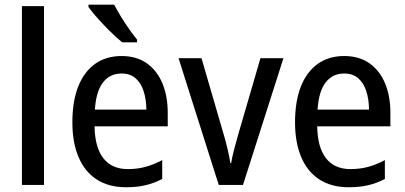

<svg xmlns="http://www.w3.org/2000/svg" viewBox="-20 -786 1723 816"><path d="M167 0H73.2V-759.8H167Z M496.6 -547.9Q560.1 -547.9 603.8 -517.1Q647.5 -486.3 670.2 -431.9Q692.9 -377.4 692.9 -306.2V-249H381.8Q383.3 -159.7 419.2 -113.5Q455.1 -67.4 522.9 -67.4Q563.5 -67.4 597.9 -76.7Q632.3 -85.9 669.4 -105.5V-25.4Q634.8 -7.3 598.4 1.2Q562 9.8 515.6 9.8Q441.9 9.8 390.9 -23.4Q339.8 -56.6 313.7 -118.7Q287.6 -180.7 287.6 -265.6Q287.6 -355.5 312.5 -418.5Q337.4 -481.4 384.3 -514.6Q431.2 -547.9 496.6 -547.9ZM496.6 -473.6Q446.8 -473.6 417.5 -435.3Q388.2 -397 383.3 -320.3H602.1Q601.6 -364.3 590.3 -398.9Q579.1 -433.6 555.9 -453.6Q532.7 -473.6 496.6 -473.6ZM465.3 -766.1Q477.1 -743.2 493.9 -715.6Q510.7 -688 529.1 -662.1Q547.4 -636.2 562.5 -617.7V-606H499.5Q483.4 -619.1 462.9 -638.4Q442.4 -657.7 421.6 -679.4Q400.9 -701.2 383.5 -721.4Q366.2 -741.7 356 -756.3V-766.1Z M909.7 0 738.8 -538.6H836.4L929.2 -219.7Q938.5 -189.5 946.5 -155.5Q954.6 -121.6 959 -92.8H962.4Q965.8 -115.2 974.1 -147.5Q982.4 -179.7 991.7 -211.9L1086.9 -538.6H1184.6L1012.7 0Z M1442.9 -547.9Q1506.3 -547.9 1550 -517.1Q1593.8 -486.3 1616.5 -431.9Q1639.2 -377.4 1639.2 -306.2V-249H1328.1Q1329.6 -159.7 1365.5 -113.5Q1401.4 -67.4 1469.2 -67.4Q1509.8 -67.4 1544.2 -76.7Q1578.6 -85.9 1615.7 -105.5V-25.4Q1581.1 -7.3 1544.7 1.2Q1508.3 9.8 1461.9 9.8Q1388.2 9.8 1337.2 -23.4Q1286.1 -56.6 1260 -118.7Q1233.9 -180.7 1233.9 -265.6Q1233.9 -355.5 1258.8 -418.5Q1283.7 -481.4 1330.6 -514.6Q1377.4 -547.9 1442.9 -547.9ZM1442.9 -473.6Q1393.1 -473.6 1363.8 -435.3Q1334.5 -397 1329.6 -320.3H1548.3Q1547.9 -364.3 1536.6 -398.9Q1525.4 -433.6 1502.2 -453.6Q1479 -473.6 1442.9 -473.6Z"/></svg>

Font: Open Sans SemiCondensed Medium
Style: Regular
Weight: 500
Width: 4
Designer: Monotype Design Team
Foundry: Monotype Imaging Inc.
Version: Version 3.000